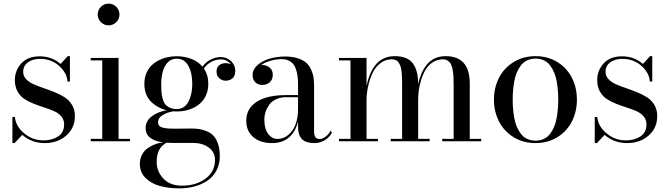

<svg xmlns="http://www.w3.org/2000/svg" viewBox="-20 -780 3696 1060"><path d="M60.5 10H48.5V-134H62Q68 -81 114.5 -43Q161 -5 220 -5Q268 -5 301 -27Q334 -49 334 -93Q334 -118.5 319 -136.8Q304 -155 280 -165.8Q256 -176.5 227 -185.8Q198 -195 169 -206.2Q140 -217.5 116 -232.8Q92 -248 77 -274.8Q62 -301.5 62 -337.5Q62 -390.5 97.5 -429.8Q133 -469 199.5 -469Q266 -469 314.5 -427L354 -470H366V-330H352.5Q349.5 -378 306.2 -416.5Q263 -455 200.5 -455Q160.5 -455 134.2 -435.8Q108 -416.5 108 -383.5Q108 -360.5 123.8 -343.5Q139.5 -326.5 164.8 -315.2Q190 -304 220.5 -293.8Q251 -283.5 281.2 -271.2Q311.5 -259 336.8 -243Q362 -227 377.8 -200.5Q393.5 -174 393.5 -139.5Q393.5 -73.5 346 -31.8Q298.5 10 227 10Q155 10 103 -35.5Z M537.2 -657.5Q519.5 -675 519.5 -700Q519.5 -725 537.2 -742.5Q555 -760 579.5 -760Q604 -760 621.8 -742.5Q639.5 -725 639.5 -700Q639.5 -675 621.8 -657.5Q604 -640 579.5 -640Q555 -640 537.2 -657.5ZM481 -13.5H544.5V-446.5H481V-460H634.5V-13.5H697.5V0H481Z M784 -72.5Q784 -111 815.8 -136.2Q847.5 -161.5 899.5 -171.5Q846 -185 811.5 -221.2Q777 -257.5 777 -317.5Q777 -349.5 788 -375.8Q799 -402 816.8 -419Q834.5 -436 858 -447.8Q881.5 -459.5 906 -464.5Q930.5 -469.5 956 -469.5Q997.5 -469.5 1035.5 -455.2Q1073.5 -441 1098 -412Q1118 -439.5 1145.2 -452.2Q1172.5 -465 1197.5 -465Q1233 -465 1256 -442.2Q1279 -419.5 1279 -389.5Q1279 -360.5 1263.5 -347.5Q1248 -334.5 1226 -334.5Q1206 -334.5 1190.8 -348Q1175.5 -361.5 1175.5 -385Q1175.5 -408.5 1190.5 -420Q1205.5 -431.5 1226 -431.5Q1240.5 -431.5 1253.5 -425.5Q1234 -452 1198.5 -452Q1174.5 -452 1149.2 -440Q1124 -428 1105.5 -402Q1130 -366 1130 -317.5Q1130 -285.5 1119.5 -259.2Q1109 -233 1092 -215.8Q1075 -198.5 1052.2 -186.8Q1029.5 -175 1005.2 -169.8Q981 -164.5 956 -164.5Q950 -164.5 938 -165.5Q904 -160.5 878.2 -144.8Q852.5 -129 852.5 -106Q852.5 -93.5 859.2 -85.8Q866 -78 881 -74.8Q896 -71.5 910.2 -70.5Q924.5 -69.5 949 -69.5Q967.5 -69.5 993 -70Q1018.5 -70.5 1032 -70.5Q1057.5 -70.5 1077.8 -67.8Q1098 -65 1120.8 -55.8Q1143.5 -46.5 1158.5 -30.5Q1173.5 -14.5 1183.5 14.2Q1193.5 43 1193.5 82Q1193.5 126.5 1175 161.5Q1156.5 196.5 1125 217.5Q1093.5 238.5 1054.5 249.2Q1015.5 260 971.5 260Q910 260 861.8 246.5Q813.5 233 782.8 201.8Q752 170.5 752 125Q752 95.5 765 72.2Q778 49 798.5 35.8Q819 22.5 839.8 15.2Q860.5 8 880.5 6Q784 -7 784 -72.5ZM870 -317.5Q870 -292 871.2 -274.2Q872.5 -256.5 877.5 -236.8Q882.5 -217 891.5 -205.2Q900.5 -193.5 916.8 -185.8Q933 -178 956 -178Q998 -178 1019.8 -218Q1041.5 -258 1041.5 -317.5Q1041.5 -377 1019.8 -416.5Q998 -456 956 -456Q914 -456 892 -416.5Q870 -377 870 -317.5ZM845 114.5Q845 166.5 881.8 205.8Q918.5 245 984.5 245Q1063 245 1115 206Q1167 167 1167 103Q1167 59.5 1132 34.2Q1097 9 1046 9H932.5Q920 9 899 8Q869.5 25 857.2 51Q845 77 845 114.5Z M1560 -255H1625.5V-304.5Q1625.5 -329 1624 -348Q1622.5 -367 1617 -387.8Q1611.5 -408.5 1602.2 -422Q1593 -435.5 1576 -444.5Q1559 -453.5 1536 -453.5Q1505 -453.5 1474 -444.8Q1443 -436 1422 -420.5Q1424.5 -421 1429 -421Q1452 -421 1469 -406.5Q1486 -392 1486 -368Q1486 -340 1469 -325.5Q1452 -311 1429 -311Q1405 -311 1389.8 -325.5Q1374.5 -340 1374.5 -366Q1374.5 -396 1400.5 -419.8Q1426.5 -443.5 1467.2 -455.8Q1508 -468 1554 -468Q1594 -468 1623.5 -458.5Q1653 -449 1670 -434Q1687 -419 1697.2 -396.8Q1707.5 -374.5 1710.8 -353Q1714 -331.5 1714 -304.5V-54Q1714 -34.5 1720.8 -23.5Q1727.5 -12.5 1746 -12.5Q1760.5 -12.5 1778.2 -26Q1796 -39.5 1805.5 -59.5L1812.5 -47Q1798.5 -21.5 1772.8 -5.8Q1747 10 1714 10Q1625.5 10 1625.5 -76.5V-109Q1611.5 -52.5 1575.2 -21.2Q1539 10 1482 10Q1417 10 1378.2 -23.2Q1339.5 -56.5 1339.5 -113.5Q1339.5 -180.5 1396.8 -217.8Q1454 -255 1560 -255ZM1512 -13Q1558.5 -13 1592 -56.8Q1625.5 -100.5 1625.5 -182V-243.5H1560Q1528.5 -243.5 1504.2 -232Q1480 -220.5 1466.5 -201.8Q1453 -183 1446.2 -162Q1439.5 -141 1439.5 -119.5Q1439.5 -92.5 1446.2 -69.5Q1453 -46.5 1470 -29.8Q1487 -13 1512 -13Z M1851.5 -13.5H1915V-446.5H1851.5V-460H2003.5V-305.5Q2010 -338 2021 -365.5Q2032 -393 2050 -417.5Q2068 -442 2095.8 -456Q2123.5 -470 2158.5 -470Q2230 -470 2259.2 -430.2Q2288.5 -390.5 2288.5 -319V-315Q2295 -346.5 2306 -372.2Q2317 -398 2334.5 -421Q2352 -444 2379 -457Q2406 -470 2440 -470Q2573.5 -470 2573.5 -319V-13.5H2636.5V0H2421.5V-13.5H2484.5V-308Q2484.5 -336.5 2483.5 -355.8Q2482.5 -375 2479 -394.8Q2475.5 -414.5 2469.2 -426.2Q2463 -438 2451.8 -445.2Q2440.5 -452.5 2425 -452.5Q2394.5 -452.5 2370 -436.8Q2345.5 -421 2330.8 -397Q2316 -373 2306 -341.8Q2296 -310.5 2292.2 -281.8Q2288.5 -253 2288.5 -226V-13.5H2352V0H2137V-13.5H2200V-308Q2200 -332.5 2199.5 -348.2Q2199 -364 2197.2 -382.5Q2195.5 -401 2191.8 -412Q2188 -423 2181.8 -433.2Q2175.5 -443.5 2165.8 -448Q2156 -452.5 2143 -452.5Q2106 -452.5 2077.5 -429.2Q2049 -406 2033.8 -370Q2018.5 -334 2011 -297.2Q2003.5 -260.5 2003.5 -226V-13.5H2066.5V0H1851.5Z M2734.5 -110.2Q2707 -164.5 2707 -230Q2707 -295.5 2734.5 -349.8Q2762 -404 2815 -437Q2868 -470 2936.5 -470Q3005 -470 3057.8 -437Q3110.5 -404 3137.8 -349.8Q3165 -295.5 3165 -230Q3165 -164.5 3137.8 -110.2Q3110.5 -56 3057.8 -23Q3005 10 2936.5 10Q2868 10 2815 -23Q2762 -56 2734.5 -110.2ZM2812.5 -279.8Q2810.5 -256 2810.5 -230Q2810.5 -204 2812.5 -180.2Q2814.5 -156.5 2819 -129.8Q2823.5 -103 2832.8 -81.2Q2842 -59.5 2855.5 -41.5Q2869 -23.5 2889.8 -13.5Q2910.5 -3.5 2936.5 -3.5Q2962.5 -3.5 2983.2 -13.5Q3004 -23.5 3017.2 -41.5Q3030.5 -59.5 3039.8 -81.2Q3049 -103 3053.5 -129.8Q3058 -156.5 3060 -180.2Q3062 -204 3062 -230Q3062 -256 3060 -279.8Q3058 -303.5 3053.5 -330.2Q3049 -357 3039.8 -378.8Q3030.5 -400.5 3017.2 -418.5Q3004 -436.5 2983.2 -446.5Q2962.5 -456.5 2936.5 -456.5Q2910.5 -456.5 2889.8 -446.5Q2869 -436.5 2855.5 -418.5Q2842 -400.5 2832.8 -378.8Q2823.5 -357 2819 -330.2Q2814.5 -303.5 2812.5 -279.8Z M3275.5 10H3263.5V-134H3277Q3283 -81 3329.5 -43Q3376 -5 3435 -5Q3483 -5 3516 -27Q3549 -49 3549 -93Q3549 -118.5 3534 -136.8Q3519 -155 3495 -165.8Q3471 -176.5 3442 -185.8Q3413 -195 3384 -206.2Q3355 -217.5 3331 -232.8Q3307 -248 3292 -274.8Q3277 -301.5 3277 -337.5Q3277 -390.5 3312.5 -429.8Q3348 -469 3414.5 -469Q3481 -469 3529.5 -427L3569 -470H3581V-330H3567.5Q3564.5 -378 3521.2 -416.5Q3478 -455 3415.5 -455Q3375.5 -455 3349.2 -435.8Q3323 -416.5 3323 -383.5Q3323 -360.5 3338.8 -343.5Q3354.5 -326.5 3379.8 -315.2Q3405 -304 3435.5 -293.8Q3466 -283.5 3496.2 -271.2Q3526.5 -259 3551.8 -243Q3577 -227 3592.8 -200.5Q3608.5 -174 3608.5 -139.5Q3608.5 -73.5 3561 -31.8Q3513.5 10 3442 10Q3370 10 3318 -35.5Z"/></svg>

Font: Bodoni* 16pt
Style: Regular
Weight: 400
Version: Version 2.3